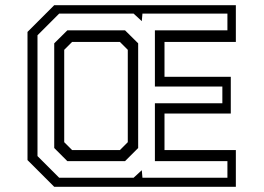

<svg xmlns="http://www.w3.org/2000/svg" viewBox="-20 -720 1016 740"><path d="M189 0 86 -103V-597L189 -700H889V-558.5H614V-424H869.5V-282.5H614V-141.5H889V0ZM208 -35H495L526.5 -64L529 -35H856.5V-99H577V-322H837V-386.5H577V-603H856.5V-667.5H529L526.5 -638.5L495 -667.5H208L124.5 -584V-118.5ZM239.5 -99 189 -149.5V-553L239.5 -603H462L512.5 -553V-149.5L462 -99ZM258 -141.5H442L472.5 -172V-528L442 -558.5H258L227.5 -528V-172Z"/></svg>

Font: Tourney Expanded
Style: Regular
Weight: 400
Width: 7
Designer: Tyler Finck
Foundry: Etcetera Type Co
Version: Version 1.010; ttfautohint (v1.8.3)